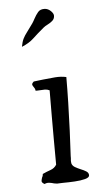

<svg xmlns="http://www.w3.org/2000/svg" viewBox="-54 -794 476 831"><g transform="rotate(-5 184.0 -379.0)"><path d="M301 -24Q301 -14 282 -9Q263 -4 236.5 -2.5Q210 -1 186 -1Q179 -1 172 -0.5Q165 0 160 0Q157 0 147 -2Q138 -5 127 -6.5Q116 -8 106 -3Q93 -10 94 -17.5Q95 -25 98 -33Q100 -36 101 -40Q102 -44 102 -47Q119 -55 136.5 -61Q154 -67 163 -82Q163 -141 162.5 -191.5Q162 -242 162.5 -293.5Q163 -345 163 -405Q153 -410 142.5 -410Q132 -410 122 -409Q116 -409 111 -408.5Q106 -408 102 -409Q102 -414 100 -418Q98 -422 95 -426Q91 -431 90 -436Q89 -441 98 -449Q108 -450 118.5 -451.5Q129 -453 140 -454Q166 -457 191.5 -459Q217 -461 240 -456V-454Q240 -404 238.5 -344Q237 -284 234.5 -224Q232 -164 229 -113Q229 -111 229 -105Q228 -99 228 -92.5Q228 -86 229 -82Q232 -71 243.5 -64.5Q255 -58 267 -53Q280 -48 290.5 -41.5Q301 -35 301 -24ZM60 -603Q64 -625 70.5 -638Q77 -651 87.5 -664.5Q98 -678 114 -701Q117 -705 119.5 -710Q122 -715 125 -720Q133 -735 143 -747Q153 -759 173 -758Q187 -757 198.5 -746Q210 -735 210 -725Q210 -712 200.5 -703.5Q191 -695 179.5 -689.5Q168 -684 161 -678Q131 -653 111.5 -634.5Q92 -616 60 -603Z"/></g></svg>

Font: Yuji Mai
Style: Regular
Weight: 400
Designer: Kataoka Yuji
Foundry: Kinuta Font Factory
Version: Version 3.002